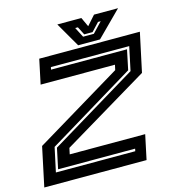

<svg xmlns="http://www.w3.org/2000/svg" viewBox="-137 -963 984 1069"><g transform="rotate(-15 355.0 -429.0)"><path d="M-14 0 34 -226.5 536.5 -529 543 -558.5H114.5L144.5 -700H724.5L676.5 -475.5L178 -177L170.5 -141.5H605.5L575.5 0ZM70 -64H527.5L530.5 -78H86.5L111.5 -196L617.5 -501.5L646.5 -638H195L192 -624H630L606 -509.5L100 -203.5ZM373 -716 291 -858H429.5L454.5 -804L502.5 -858H641L499 -716ZM412 -755H474L529 -813H513.5L469.5 -766H421.5L397.5 -813H382Z"/></g></svg>

Font: Tourney Expanded Regular
Style: Bold Italic
Weight: 700
Width: 7
Italic angle: -12°
Designer: Tyler Finck
Foundry: Etcetera Type Co
Version: Version 1.010; ttfautohint (v1.8.3)